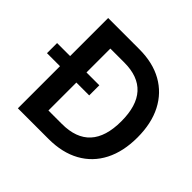

<svg xmlns="http://www.w3.org/2000/svg" viewBox="-229 -911 1094 1094"><g transform="rotate(45 317.5 -364.0)"><path d="M299.8 0H52.7V-727.5H304.2Q412.6 -727.5 490.5 -683.8Q568.4 -640.1 610.4 -558.8Q652.3 -477.5 652.3 -364.3Q652.3 -251 610.4 -169.2Q568.4 -87.4 489.3 -43.7Q410.2 0 299.8 0ZM296.4 -613.3H184.6V-114.3H293Q522 -114.3 522 -364.3Q522 -613.3 296.4 -613.3ZM-52.2 -339.4V-420.9H288.1V-339.4Z"/></g></svg>

Font: Inter Tight SemiBold
Style: Regular
Weight: 600
Designer: Rasmus Andersson
Foundry: rsms
Version: Version 3.004; ttfautohint (v1.8.4.7-5d5b)